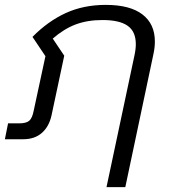

<svg xmlns="http://www.w3.org/2000/svg" viewBox="-20 -570 695 786"><path d="M530 -341Q536 -368 536 -389Q536 -441 502.5 -464.5Q469 -488 400 -488Q338 -488 290 -470Q242 -452 196 -412L243 -342L191 -98Q181 -52 151.5 -26Q122 0 75 0H0L13 -65H58Q87 -65 99.5 -75.5Q112 -86 118 -117L166 -340L113 -419Q176 -483 249 -516.5Q322 -550 413 -550Q512 -550 563 -511Q614 -472 614 -400Q614 -375 608 -348L493 196H416Z"/></svg>

Font: Prompt Light
Style: Italic
Weight: 300
Italic angle: -12°
Designer: Katatrad Team
Foundry: CadsonDemak
Version: Version 1.000